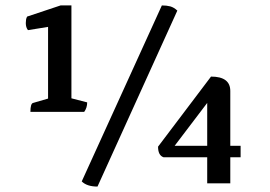

<svg xmlns="http://www.w3.org/2000/svg" viewBox="-20 -675 993 707"><path d="M92 -263Q92 -294 102 -296L157 -312V-576L83 -564Q75 -574 75 -590Q75 -597 76 -603Q77 -609 80 -614L203 -655H243V-313L301 -298Q301 -278 290 -263ZM339 12Q300 12 281 -7L576 -655Q594 -655 607 -651.5Q620 -648 633 -636ZM743 0V-96H582Q562 -103 562 -135L757 -393Q828 -393 828 -340V-138H866V-96H828V0ZM623 -138H743V-296Z"/></svg>

Font: Petrona Medium
Style: Regular
Weight: 500
Designer: Ringo R. Seeber
Foundry: Ringo R. Seeber
Version: Version 2.001; ttfautohint (v1.8.3)